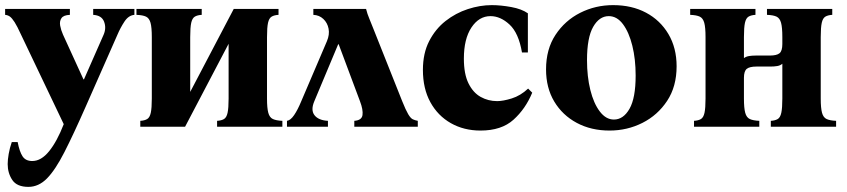

<svg xmlns="http://www.w3.org/2000/svg" viewBox="-27 -495 3309 750"><path d="M84 235Q39 235 21 208Q3 181 3 146Q3 129 7 106Q11 83 19 60H42Q49 97 61 115.5Q73 134 99 134Q134 134 165 95.5Q196 57 222 -10L55 -360Q40 -393 30 -408.5Q20 -424 12 -430Q4 -436 -7 -437V-460H246V-437Q221 -436 213 -424Q205 -412 208 -395Q211 -378 219 -360L299 -185H301L378 -360Q389 -386 379.5 -410.5Q370 -435 337 -437V-460H498V-437Q475 -435 459 -410.5Q443 -386 432 -360L308 -79Q260 30 224.5 99.5Q189 169 156.5 202Q124 235 84 235Z M1016 -350V-110Q1016 -73 1021 -54.5Q1026 -36 1039 -30Q1052 -24 1076 -23V0H821V-23Q838 -24 848 -30Q858 -36 862 -54.5Q866 -73 866 -110V-324L696 0H521V-23Q538 -24 548 -30Q558 -36 562 -54.5Q566 -73 566 -110V-350Q566 -388 561 -406Q556 -424 543.5 -430Q531 -436 506 -437V-460H761V-437Q744 -436 734 -430Q724 -424 720 -406Q716 -388 716 -350V-136L886 -460H1061V-437Q1044 -436 1034 -430Q1024 -424 1020 -406Q1016 -388 1016 -350Z M1544 -100Q1558 -65 1567.5 -49Q1577 -33 1585.5 -29Q1594 -25 1605 -23V0H1357V-23Q1386 -25 1389 -45.5Q1392 -66 1379 -100L1296 -322H1294L1201 -100Q1186 -65 1201.5 -45Q1217 -25 1254 -23V0H1094V-23Q1108 -25 1122 -45.5Q1136 -66 1150 -100L1250 -334Q1261 -360 1256.5 -383Q1252 -406 1236 -421Q1220 -436 1197 -437V-460H1403Q1408 -440 1415.5 -422.5Q1423 -405 1431 -384Z M1850 15Q1785 15 1734 -14Q1683 -43 1654 -96Q1625 -149 1625 -222Q1625 -287 1649.5 -334.5Q1674 -382 1713.5 -413Q1753 -444 1800.5 -459.5Q1848 -475 1894 -475Q1929 -475 1970 -467.5Q2011 -460 2035 -443V-290H2012Q1999 -366 1963.5 -399Q1928 -432 1889 -432Q1844 -432 1814.5 -387.5Q1785 -343 1785 -266Q1785 -206 1803 -169.5Q1821 -133 1850.5 -116.5Q1880 -100 1915 -100Q1938 -100 1972 -110.5Q2006 -121 2036 -149L2052 -133Q2026 -70 1979 -27.5Q1932 15 1850 15Z M2368 -475Q2441 -475 2496.5 -445.5Q2552 -416 2584 -362Q2616 -308 2616 -236Q2616 -157 2579 -101Q2542 -45 2482.5 -15Q2423 15 2354 15Q2282 15 2226 -15Q2170 -45 2138 -98.5Q2106 -152 2106 -224Q2106 -303 2143 -359Q2180 -415 2239.5 -445Q2299 -475 2368 -475ZM2371 -28Q2408 -28 2432 -70Q2456 -112 2456 -200Q2456 -264 2443 -316.5Q2430 -369 2406.5 -400.5Q2383 -432 2351 -432Q2314 -432 2290 -390Q2266 -348 2266 -260Q2266 -196 2279 -143.5Q2292 -91 2316 -59.5Q2340 -28 2371 -28Z M3179 -350V-110Q3179 -73 3184 -54.5Q3189 -36 3202 -30Q3215 -24 3239 -23V0H2984V-23Q3001 -24 3011 -30Q3021 -36 3025 -54.5Q3029 -73 3029 -110V-246Q3021 -239 3009 -237Q2997 -235 2982 -235H2928Q2901 -235 2890 -226Q2879 -217 2879 -191V-110Q2879 -73 2884 -54.5Q2889 -36 2902 -30Q2915 -24 2939 -23V0H2684V-23Q2701 -24 2711 -30Q2721 -36 2725 -54.5Q2729 -73 2729 -110V-350Q2729 -388 2724 -406Q2719 -424 2706.5 -430Q2694 -436 2669 -437V-460H2924V-437Q2907 -436 2897 -430Q2887 -424 2883 -406Q2879 -388 2879 -350V-268Q2887 -274 2898.5 -276Q2910 -278 2926 -278H2980Q3007 -278 3018 -287Q3029 -296 3029 -323V-350Q3029 -388 3024 -406Q3019 -424 3006.5 -430Q2994 -436 2969 -437V-460H3224V-437Q3207 -436 3197 -430Q3187 -424 3183 -406Q3179 -388 3179 -350Z"/></svg>

Font: Bona Nova
Style: Bold
Weight: 700
Designer: Mateusz Machalski
Foundry: Capitalics
Version: Version 4.001; ttfautohint (v1.8.3)